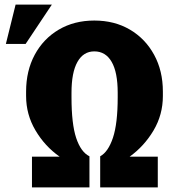

<svg xmlns="http://www.w3.org/2000/svg" viewBox="-20 -810 756 830"><path d="M118.2 0V-132.8H237.8Q174.3 -177.2 133.5 -246.1Q92.8 -314.9 92.8 -395V-414.1Q92.8 -503.9 130.1 -573.2Q167.5 -642.6 234.1 -681.9Q300.8 -721.2 387.7 -721.2Q475.1 -721.2 541.7 -681.9Q608.4 -642.6 646.2 -573.2Q684.1 -503.9 684.1 -414.1V-395Q684.1 -314 643.6 -245.8Q603 -177.7 540.5 -132.8H662.1V0H413.1V-134.3Q447.8 -153.3 468.3 -214.6Q488.8 -275.9 488.8 -389.2V-409.2Q488.8 -497.6 462.6 -542.7Q436.5 -587.9 387.7 -587.9Q340.3 -587.9 314.7 -542.2Q289.1 -496.6 289.1 -409.2V-389.2Q289.1 -274.4 309.3 -213.6Q329.6 -152.8 366.7 -134.3V0ZM5.4 -620.1 47.4 -790H204.1L90.8 -620.1Z"/></svg>

Font: Roboto Slab Black
Style: Regular
Weight: 900
Designer: Google
Version: Version 2.000; ttfautohint (v1.8.1.43-b0c9)